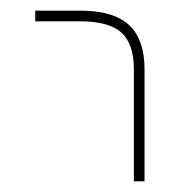

<svg xmlns="http://www.w3.org/2000/svg" viewBox="-20 -540 362 360"><path d="M131 -500H46V-520H131Q193 -520 222 -493Q251 -466 251 -410V-200H231V-410Q231 -458 207.5 -479Q184 -500 131 -500Z"/></svg>

Font: M PLUS 1p Thin
Style: Regular
Weight: 250
Version: Version 1.062